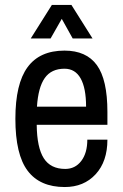

<svg xmlns="http://www.w3.org/2000/svg" viewBox="-20 -742 496 774"><path d="M273 -587 229 -666 184 -587H104L189 -722H268L353 -587ZM413 -291V-239H128Q129 -147 156.5 -104Q184 -61 243 -61Q283 -61 307.5 -93Q332 -125 332 -179H413Q413 -91 365.5 -39.5Q318 12 241 12Q141 12 91.5 -53.5Q42 -119 42 -263Q42 -404 91 -471Q140 -538 240 -538Q328 -538 370.5 -479.5Q413 -421 413 -291ZM129 -312H327Q327 -387 305 -426Q283 -465 240 -465Q187 -465 160.5 -427.5Q134 -390 129 -312Z"/></svg>

Font: Archivo Narrow
Style: Regular
Weight: 400
Designer: Hector Gatti
Foundry: Omnibus-Type
Version: Version 1.003